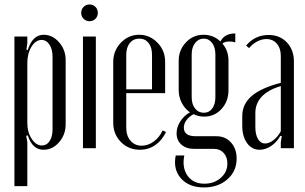

<svg xmlns="http://www.w3.org/2000/svg" viewBox="-20 -657 1351 851"><path d="M101.1 -465.8 97.2 -437 103 -435.1Q124 -502.9 173.8 -502.9Q212.9 -502.9 241.9 -469.5Q271 -436 271 -391.1V-106Q271 -60.1 241.9 -26.6Q212.9 6.8 172.9 6.8Q123.5 6.8 103 -57.1L96.2 -55.2L101.1 -26.9V168H43.9V-495.1H101.1ZM101.1 -111.8Q101.1 -71.3 120.4 -41.7Q139.6 -12.2 166 -12.2Q187 -12.2 200 -31.7Q212.9 -51.3 212.9 -84V-404.8Q212.9 -438.5 199.2 -459.2Q185.5 -480 164.1 -480Q138.2 -480 119.6 -450Q101.1 -419.9 101.1 -377.9Z M350.6 -573.7Q339.8 -584.5 339.8 -600.1Q339.8 -615.7 350.6 -626.5Q361.3 -637.2 377 -637.2Q392.6 -637.2 403.1 -626.5Q413.6 -615.7 413.6 -600.1Q413.6 -584.5 403.1 -573.7Q392.6 -563 377 -563Q361.3 -563 350.6 -573.7ZM347.7 -495.1H404.8V0H347.7Z M481.9 -382.8Q481.9 -432.1 515.6 -467.5Q549.3 -502.9 596.7 -502.9Q644 -502.9 678 -467.8Q711.9 -432.6 711.9 -383.8V-244.1H539.6V-90.8Q539.6 -55.2 558.6 -33.2Q577.6 -11.2 607.9 -11.2Q636.2 -11.2 661.6 -29.8Q687 -48.3 700.7 -79.1L715.8 -71.8Q697.8 -34.2 667.7 -13.7Q637.7 6.8 600.6 6.8Q549.8 6.8 515.9 -27.6Q481.9 -62 481.9 -112.8ZM539.6 -261.2H653.8V-414.1Q653.8 -446.8 638.7 -466.3Q623.5 -485.8 597.7 -485.8Q571.3 -485.8 555.4 -466.3Q539.6 -446.8 539.6 -414.1Z M883.8 173.8Q817.9 173.8 782.2 133.8Q746.6 93.8 758.8 32.2H796.9Q786.1 86.4 811.3 121.8Q836.4 157.2 885.7 157.2Q929.2 157.2 958.5 131.3Q987.8 105.5 987.8 67.9Q987.8 39.1 971.4 21Q955.1 2.9 928.7 2.9H840.8Q805.7 2.9 784.2 -15.9Q762.7 -34.7 762.7 -65.9Q762.7 -92.8 778.6 -118.2Q794.4 -143.6 821.8 -159.2Q798.3 -175.8 785.2 -201.9Q772 -228 772 -257.8V-387.2Q772 -435.1 804 -469Q835.9 -502.9 881.8 -502.9Q925.8 -502.9 957 -473.1Q975.1 -508.8 1022.9 -508.8V-469.2Q1009.8 -473.1 996.6 -473.1Q976.6 -473.1 965.8 -463.9Q992.7 -432.6 992.7 -388.2V-257.8Q992.7 -207.5 961.7 -173.8Q930.7 -140.1 884.8 -140.1Q860.4 -140.1 837.9 -150.9Q817.9 -140.1 806.4 -124.5Q794.9 -108.9 794.9 -90.8Q794.9 -53.2 847.7 -53.2H939Q979 -53.2 1003.9 -25.4Q1028.8 2.4 1028.8 45.9Q1028.8 102.1 987.8 137.9Q946.8 173.8 883.8 173.8ZM829.6 -226.1Q829.6 -195.3 844.5 -176.3Q859.4 -157.2 883.8 -157.2Q906.7 -157.2 920.7 -176Q934.6 -194.8 934.6 -226.1V-416Q934.6 -447.3 920.2 -466.6Q905.8 -485.8 882.8 -485.8Q859.9 -485.8 844.7 -466.3Q829.6 -446.8 829.6 -416Z M1053.7 -100.1V-142.1Q1053.7 -195.3 1095.2 -231.2Q1136.7 -267.1 1224.6 -290V-409.2Q1224.6 -442.9 1207 -463.4Q1189.5 -483.9 1160.6 -483.9Q1140.1 -483.9 1119.4 -472.9Q1098.6 -461.9 1084 -443.8L1070.8 -455.1Q1110.4 -502 1170.9 -502Q1220.2 -502 1251.5 -469Q1282.7 -436 1282.7 -383.8V0H1224.6V-26.9L1229 -53.2L1222.7 -55.2Q1207 -26.9 1181.9 -10Q1156.7 6.8 1130.9 6.8Q1096.2 6.8 1075 -22.7Q1053.7 -52.2 1053.7 -100.1ZM1154.8 -21Q1172.9 -21 1192.4 -36.1Q1211.9 -51.3 1224.6 -75.2V-275.9Q1111.8 -241.2 1111.8 -155.8V-94.2Q1111.8 -60.5 1123.5 -40.8Q1135.3 -21 1154.8 -21Z"/></svg>

Font: Moniqa Narrow Heading
Style: Regular
Weight: 400
Width: 4
Designer: Rajesh Rajput
Foundry: Rajesh Rajput
Version: Version 1.000